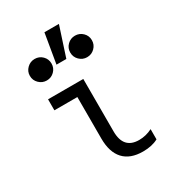

<svg xmlns="http://www.w3.org/2000/svg" viewBox="-213 -1012 1027 1138"><g transform="rotate(-30 300.0 -442.5)"><path d="M334 -540V-181.2Q334 -61 440.9 -61Q487.3 -61 530.8 -83V-13.2Q488.8 9.8 426.8 9.8Q339.8 9.8 294.9 -38.8Q250 -87.4 250 -181.2V-464.8H92.8V-540ZM68.8 -713.9Q68.8 -744.1 90.8 -765.6Q112.8 -787.1 143.1 -787.1Q173.8 -787.1 195.3 -765.9Q216.8 -744.6 216.8 -713.9Q216.8 -683.1 195.3 -661.6Q173.8 -640.1 143.1 -640.1Q112.8 -640.1 90.8 -661.6Q68.8 -683.1 68.8 -713.9ZM418.9 -787.1Q449.7 -787.1 471.4 -765.9Q493.2 -744.6 493.2 -713.9Q493.2 -683.1 471.4 -661.6Q449.7 -640.1 418.9 -640.1Q388.7 -640.1 366.9 -661.6Q345.2 -683.1 345.2 -713.9Q345.2 -744.6 366.9 -765.9Q388.7 -787.1 418.9 -787.1ZM372.1 -895 306.2 -692.9H238.8L272.9 -895Z"/></g></svg>

Font: CommitMono
Style: Regular
Weight: 400
Monospace: yes
Designer: Eigil Nikolajsen
Foundry: Eigil Nikolajsen
Version: Version 1.143